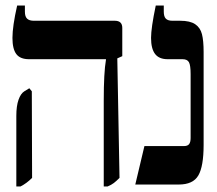

<svg xmlns="http://www.w3.org/2000/svg" viewBox="-20 -667 785 694"><path d="M355 -303Q355 -405 363 -451V-453H85Q53 -453 39 -471.5Q25 -490 25 -530Q25 -572 42 -647H70V-625Q70 -607 78 -599.5Q86 -592 102 -592H395Q422 -592 422 -566V-464L404 -456L412 -24Q400 -12 391.5 -5.5Q383 1 369 7H355ZM39 -248Q39 -284 47 -306.5Q55 -329 68 -337L86 -348L95 -337L96 -24Q76 -4 54 7H39Z M502 -139H645Q658 -139 663.5 -146Q669 -153 669 -168V-399Q669 -431 663 -442Q657 -453 640 -453H586Q555 -453 540.5 -472Q526 -491 526 -530Q526 -566 543 -647H572V-625Q572 -607 579.5 -599.5Q587 -592 603 -592H631Q667 -592 685.5 -579.5Q704 -567 710 -543.5Q716 -520 716 -479V-143Q716 -66 697 -33Q678 0 626 0H469Z"/></svg>

Font: Noto Serif Hebrew Cond
Style: Bold
Weight: 700
Width: 3
Designer: Monotype Design Team
Foundry: Monotype Imaging Inc.
Version: Version 1.000